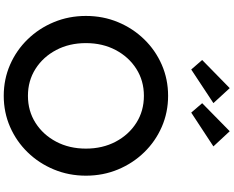

<svg xmlns="http://www.w3.org/2000/svg" viewBox="-128 -1072 1217 1000"><g transform="rotate(90 480.0 -572.5)"><path d="M479.5 16Q566 16 641.5 -17Q717 -50 774 -108.8Q831 -167.5 863.2 -245.2Q895.5 -323 895.5 -412Q895.5 -501.5 863.2 -579Q831 -656.5 774 -715.2Q717 -774 641.5 -807Q566 -840 479.5 -840Q393 -840 317.5 -807Q242 -774 185 -715.2Q128 -656.5 95.8 -579Q63.5 -501.5 63.5 -412Q63.5 -323 95.8 -245.2Q128 -167.5 185 -108.8Q242 -50 317.5 -17Q393 16 479.5 16ZM479.5 -110Q401 -110 339 -149.5Q277 -189 241 -257.2Q205 -325.5 205 -412Q205 -498.5 241 -566.8Q277 -635 339 -674.5Q401 -714 479.5 -714Q558.5 -714 620.5 -674.5Q682.5 -635 718.5 -566.8Q754.5 -498.5 754.5 -412Q754.5 -325.5 718.5 -257.2Q682.5 -189 620.5 -149.5Q558.5 -110 479.5 -110ZM567 -960.5 743 -1076 664 -1161 518 -1017.5ZM342.5 -960.5 517.5 -1076 439.5 -1161 293 -1017.5Z"/></g></svg>

Font: Spartan SemiBold
Style: Regular
Weight: 600
Designer: Matt Bailey, Mirko Velimirovic
Foundry: Matt Bailey
Version: Version 1.003; ttfautohint (v1.8.3)